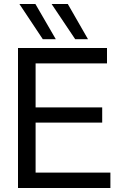

<svg xmlns="http://www.w3.org/2000/svg" viewBox="-20 -940 598 960"><path d="M70 0V-700H515V-623H158V-403H491V-327H158V-77H532V0ZM356 -744 238 -920H319L420 -744ZM194 -744 77 -920H157L259 -744Z"/></svg>

Font: Georama
Style: Regular
Weight: 400
Designer: Jean-Baptiste Levee
Foundry: Production Type
Version: Version 1.000